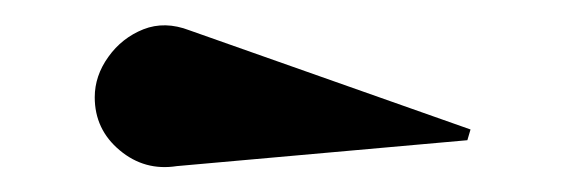

<svg xmlns="http://www.w3.org/2000/svg" viewBox="-20 -832 450 152"><path d="M120 -700.5Q94.5 -696.5 74.8 -713Q55 -729.5 55 -755Q55 -772 65.8 -787Q76.5 -802 93.5 -808.8Q110.5 -815.5 130 -808L352.5 -729.5L350 -721Z"/></svg>

Font: Bodoni* 24pt
Style: Bold
Weight: 700
Version: Version 2.3